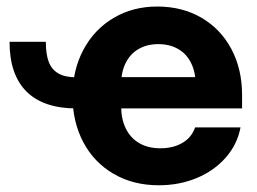

<svg xmlns="http://www.w3.org/2000/svg" viewBox="-20 -547 775 579"><path d="M211.1 -220Q111.1 -220 60 -270.9Q8.8 -321.8 8.8 -420.9H118.2Q118.2 -383.4 127.1 -360.1Q136.1 -336.8 156.5 -325.3Q176.9 -313.8 211.1 -313.8ZM198.8 -257.4Q198.8 -335.4 231.4 -396.7Q264 -458.1 322.2 -492.7Q380.4 -527.3 454.2 -527.3Q529.4 -527.3 587.5 -493.5Q645.6 -459.6 677.8 -399Q710 -338.5 710 -260.6V-220.1H251V-314.3H638.1L569.9 -292.9Q569.9 -329.7 556.2 -357.1Q542.6 -384.6 517.2 -399.2Q491.9 -413.9 457.4 -413.9Q423.1 -413.9 397.9 -399.2Q372.7 -384.6 359 -357.1Q345.3 -329.7 345.3 -292.9V-227Q345.3 -188.5 359.2 -159.8Q373.1 -131.1 399.9 -115.4Q426.6 -99.8 463.6 -99.8Q490.1 -99.8 511.6 -107.5Q533.1 -115.2 547.6 -129.4Q562 -143.7 568.4 -162.8H705.3Q695.8 -111.9 661.2 -72.3Q626.7 -32.6 574 -10.4Q521.3 11.7 458.9 11.7Q381.7 11.7 322.7 -22.7Q263.6 -57.1 231.2 -118.2Q198.8 -179.3 198.8 -257.4Z"/></svg>

Font: Intratopia Thin
Style: Regular
Weight: 100
Designer: Rasmus Andersson
Foundry: rsms
Version: Version 3.000;Glyphs 3.2.3 (3260)